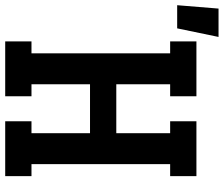

<svg xmlns="http://www.w3.org/2000/svg" viewBox="-179 -779 860 738"><g transform="rotate(90 251.0 -410.0)"><path d="M41 0V-101H87V-634H41V-735H252V-634H206V-427H394V-634H348V-735H559V-634H513V-101H559V0H348V-101H394V-326H206V-101H252V0ZM-98 -661 -85 -820H24L-9 -661Z"/></g></svg>

Font: Iosevka HT Extended
Style: Bold
Weight: 700
Width: 7
Monospace: yes
Designer: Belleve Invis
Foundry: Belleve Invis
Version: Version 32.3.0; ttfautohint (v1.8.4)